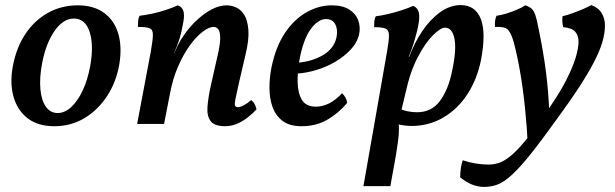

<svg xmlns="http://www.w3.org/2000/svg" viewBox="-20 -488 2421 756"><path d="M194 9Q129 9 88.5 -22.5Q48 -54 33 -108Q18 -162 31 -230Q45 -302 80.5 -355Q116 -408 169 -437.5Q222 -467 286 -467Q349 -467 389.5 -437.5Q430 -408 445.5 -356Q461 -304 450 -236Q438 -165 401.5 -109.5Q365 -54 312 -22.5Q259 9 194 9ZM207 -43Q235 -43 260.5 -66.5Q286 -90 305.5 -131.5Q325 -173 335 -227Q350 -309 333 -362Q316 -415 271 -415Q229 -415 195 -366.5Q161 -318 146 -240Q135 -182 139 -137.5Q143 -93 160.5 -68Q178 -43 207 -43Z M520 0 574 -286Q582 -332 582 -352Q582 -372 568.5 -377Q555 -382 523 -382Q523 -394 524 -406Q525 -418 530 -426Q549 -428 578 -434Q607 -440 635 -449.5Q663 -459 680 -467Q697 -461 702 -445Q707 -429 702 -402Q695 -361 686 -333Q677 -305 665 -278L649 -118L626 0ZM873 -467Q891 -467 910 -458.5Q929 -450 942 -429Q955 -408 958 -370Q961 -332 947 -274L920 -158Q910 -114 906.5 -95Q903 -76 906 -71Q909 -66 917 -66Q927 -66 942 -74.5Q957 -83 969 -94Q978 -87 983 -77.5Q988 -68 990 -57Q957 -23 927 -7Q897 9 867 9Q825 9 809.5 -11Q794 -31 797 -68.5Q800 -106 811 -155L836 -266Q847 -312 847 -337.5Q847 -363 839.5 -372.5Q832 -382 821 -382Q803 -382 778.5 -363.5Q754 -345 728.5 -310.5Q703 -276 681.5 -227Q660 -178 649 -118L642 -228L681 -311Q694 -337 715 -364.5Q736 -392 762 -415Q788 -438 816.5 -452.5Q845 -467 873 -467Z M1167 9Q1120 9 1092.5 -12Q1065 -33 1053 -67Q1041 -101 1041 -142Q1041 -183 1049 -223Q1066 -305 1102.5 -359Q1139 -413 1187.5 -440Q1236 -467 1286 -467Q1329 -467 1355 -450.5Q1381 -434 1390.5 -408Q1400 -382 1394 -353Q1387 -321 1361.5 -293.5Q1336 -266 1300.5 -245Q1265 -224 1224.5 -212Q1184 -200 1146 -198L1149 -241Q1207 -245 1251 -270.5Q1295 -296 1305 -341Q1311 -372 1300 -392.5Q1289 -413 1264 -413Q1232 -413 1202.5 -372Q1173 -331 1158 -246Q1151 -204 1152 -162.5Q1153 -121 1169 -94.5Q1185 -68 1224 -68Q1250 -68 1276 -81Q1302 -94 1327 -121Q1335 -113 1340 -104.5Q1345 -96 1347 -83Q1314 -43 1269.5 -17Q1225 9 1167 9Z M1411 245 1504 -285Q1512 -330 1511.5 -350Q1511 -370 1498 -375.5Q1485 -381 1453 -381Q1453 -393 1454 -404.5Q1455 -416 1460 -424Q1479 -426 1507 -432.5Q1535 -439 1562.5 -448Q1590 -457 1607 -465Q1623 -458 1628 -442.5Q1633 -427 1629 -400Q1626 -381 1621 -361Q1616 -341 1610 -321.5Q1604 -302 1597 -284L1585 -253L1546 -25Q1552 1 1550.5 32.5Q1549 64 1539 123L1517 245ZM1525 -6 1550 -62Q1565 -54 1584 -50Q1603 -46 1622 -46Q1680 -46 1713 -91.5Q1746 -137 1760 -208Q1778 -291 1769.5 -335Q1761 -379 1732 -379Q1715 -379 1685 -349.5Q1655 -320 1625 -263Q1595 -206 1577 -123L1558 -43L1514 -50L1567 -264H1591Q1611 -318 1642 -364.5Q1673 -411 1712.5 -439.5Q1752 -468 1794 -468Q1823 -468 1843 -454Q1863 -440 1873.5 -412.5Q1884 -385 1884 -345Q1884 -305 1874 -252Q1859 -177 1821 -118Q1783 -59 1726 -25.5Q1669 8 1600 8Q1580 8 1559 4Q1538 0 1525 -6Z M2048 -467Q2064 -462 2073 -454Q2082 -446 2088 -428.5Q2094 -411 2100 -378Q2119 -288 2129.5 -206.5Q2140 -125 2143 -39L2059 97Q2055 12 2047 -65Q2039 -142 2027.5 -207.5Q2016 -273 2003 -321Q1993 -357 1980.5 -370.5Q1968 -384 1929 -382Q1928 -395 1929.5 -406Q1931 -417 1935 -426Q1953 -428 1975 -435Q1997 -442 2017 -450.5Q2037 -459 2048 -467ZM2308 -468Q2336 -458 2349 -436.5Q2362 -415 2362 -387Q2362 -357 2351.5 -321.5Q2341 -286 2318 -242Q2295 -198 2259.5 -143.5Q2224 -89 2174 -21Q2111 67 2068 120.5Q2025 174 1994 202Q1963 230 1938 239Q1913 248 1886 248Q1861 248 1837 238Q1813 228 1792 210Q1792 193 1794.5 175Q1797 157 1802 143Q1825 151 1852 155.5Q1879 160 1904 160Q1927 160 1948.5 152Q1970 144 1996.5 121Q2023 98 2058 54Q2093 10 2142 -62Q2183 -121 2208.5 -170.5Q2234 -220 2246 -259Q2258 -298 2258 -325Q2258 -348 2245 -363Q2232 -378 2198 -381Q2192 -402 2195 -424Q2215 -429 2237 -437Q2259 -445 2278.5 -453.5Q2298 -462 2308 -468Z"/></svg>

Font: Vollkorn Medium
Style: Italic
Weight: 500
Italic angle: -11°
Designer: Friedrich Althausen
Foundry: Friedrich Althausen
Version: Version 5.000